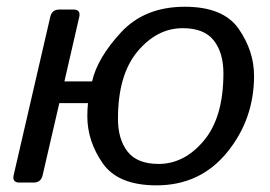

<svg xmlns="http://www.w3.org/2000/svg" viewBox="-20 -541 801 569"><path d="M37.6 0Q15.6 0 20.5 -22L128.9 -490.7Q133.8 -512.7 155.8 -512.7H197.8Q219.7 -512.7 214.8 -490.7L170.9 -299.8H252.9Q269 -370.1 339.1 -445.6Q409.2 -521 527.8 -521Q642.1 -521 687.5 -455.3Q732.9 -389.6 732.9 -316.4Q732.9 -187.5 653.1 -89.6Q573.2 8.3 443.8 8.3Q329.6 8.3 284.2 -57.4Q238.8 -123 238.8 -196.3Q238.8 -216.3 240.7 -235.4H155.8L106.4 -22Q101.6 0 79.6 0ZM329.6 -189Q329.6 -127.9 358.2 -91.6Q386.7 -55.2 450.2 -55.2Q526.4 -55.2 584.2 -124.3Q642.1 -193.4 642.1 -323.7Q642.1 -384.8 613.5 -421.1Q585 -457.5 521.5 -457.5Q445.3 -457.5 387.5 -388.4Q329.6 -319.3 329.6 -189Z"/></svg>

Font: Istok Web
Style: BoldItalic
Weight: 700
Italic angle: -13°
Designer: Andrey V. Panov
Foundry: Andrey V. Panov
Version: Version 1.0.2g